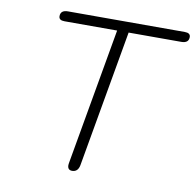

<svg xmlns="http://www.w3.org/2000/svg" viewBox="-79 -781 889 872"><g transform="rotate(10 365.0 -345.0)"><path d="M288 -13 289 -22 400 -653H157Q131 -653 131 -672Q131 -700 165 -700H704Q730 -700 730 -681Q730 -653 696 -653H453L342 -22Q336 10 309 10Q288 10 288 -13Z"/></g></svg>

Font: Kodchasan ExtraLight
Style: Italic
Weight: 275
Italic angle: -10°
Version: Version 1.000; ttfautohint (v1.6)